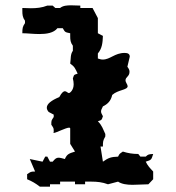

<svg xmlns="http://www.w3.org/2000/svg" viewBox="-20 -705 660 722"><path d="M239 -355C235 -355 230 -362 224 -362C219 -362 212 -357 203 -340C172 -327 156 -314 156 -300C156 -295 158 -290 163 -284L182 -274V-265C173 -251 173 -253 173 -236C182 -222 182 -225 182 -208C181 -207 181 -206 181 -206C181 -205 181 -205 182 -205C190 -205 228 -225 240 -225C242 -225 244 -224 244 -222V-164L262 -135C240 -128 232 -126 224 -107C213 -110 206 -112 200 -112C192 -112 187 -108 178 -97H168L158 -116H150L140 -97L92 -107L112 -60C95 -60 96 -59 82 -50V-31C101 -23 113 -16 130 -3H168V-12H206V-22H262V-12H300V-22H324C345 -22 365 -20 386 -12L424 -22C437 -13 457 -10 478 -10C499 -10 521 -12 538 -12L556 -31V-60C543 -74 536 -81 528 -97C550 -104 549 -104 556 -126C540 -125 537 -125 528 -116H508L500 -126C479 -126 461 -129 442 -135C427 -125 430 -127 424 -116C398 -115 388 -112 367 -97L358 -154H367C367 -172 367 -176 376 -192V-201C367 -220 364 -233 348 -249C363 -254 362 -253 367 -268C362 -277 360 -281 360 -286C360 -291 362 -295 367 -305C384 -313 397 -325 402 -348C424 -368 460 -366 460 -381C460 -387 452 -395 452 -403C452 -416 467 -417 467 -435C467 -441 465 -446 459 -454L468 -492C468 -502 461 -506 449 -506C411 -506 395 -481 366 -481C358 -481 353 -484 348 -485V-504C364 -523 366 -544 367 -570L348 -580V-637L328 -675H282V-684C271 -684 259 -685 248 -685C232 -685 217 -684 206 -675H188L178 -684H158C138 -676 117 -674 96 -674C85 -674 75 -675 64 -675V-665C64 -650 65 -639 74 -627V-618C65 -605 64 -599 64 -580C83 -580 105 -577 128 -577C155 -577 182 -581 196 -599H216C225 -583 225 -584 244 -580V-570C244 -555 245 -545 254 -533V-514C244 -500 247 -485 244 -466C261 -454 263 -447 272 -428C257 -423 259 -425 254 -410C256 -402 257 -395 257 -388C257 -366 243 -355 239 -355Z"/></svg>

Font: GNUTypewriter
Style: Standard
Weight: 400
Version: Version 001.000